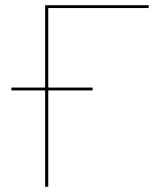

<svg xmlns="http://www.w3.org/2000/svg" viewBox="-20 -720 610 740"><path d="M166 -689V-382.5H337V-371.5H166V0H154V-371.5H24V-382.5H154V-700H553V-689Z"/></svg>

Font: Lato 2
Style: Regular
Weight: 100
Designer: Lukasz Dziedzic with Adam Twardoch and Botio Nikoltchev
Foundry: tyPoland Lukasz Dziedzic
Version: Version 2.015; 2015-08-06; http://www.latofonts.com/